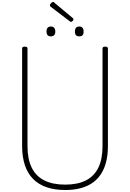

<svg xmlns="http://www.w3.org/2000/svg" viewBox="-20 -1888 1305 1927"><path d="M634 19Q528 19 447 -9Q366 -37 311.5 -92.5Q257 -148 229.5 -231Q202 -314 202 -422V-1401Q202 -1411 208 -1415.5Q214 -1420 228 -1420Q243 -1420 249.5 -1415.5Q256 -1411 256 -1401V-420Q256 -292 298 -206Q340 -120 424.5 -77.5Q509 -35 634 -35Q759 -35 842.5 -77.5Q926 -120 967.5 -206Q1009 -292 1009 -420V-1401Q1009 -1411 1015.5 -1415.5Q1022 -1420 1036 -1420Q1063 -1420 1063 -1401V-422Q1063 -277 1014.5 -178.5Q966 -80 871 -30.5Q776 19 634 19ZM490 -1523Q469 -1523 458 -1534.5Q447 -1546 447 -1571Q447 -1597 458 -1609.5Q469 -1622 491 -1622Q512 -1622 523.5 -1609Q535 -1596 535 -1572Q535 -1547 523.5 -1535Q512 -1523 490 -1523ZM776 -1523Q754 -1523 743 -1534.5Q732 -1546 732 -1571Q732 -1597 743 -1609.5Q754 -1622 776 -1622Q797 -1622 808 -1609Q819 -1596 819 -1572Q820 -1546 808.5 -1534.5Q797 -1523 776 -1523ZM692 -1668Q689 -1668 686 -1670.5Q683 -1673 678 -1676L489 -1820Q484 -1824 482.5 -1827Q481 -1830 481 -1835Q481 -1842 486.5 -1849.5Q492 -1857 499 -1862.5Q506 -1868 512 -1868Q518 -1868 521.5 -1865.5Q525 -1863 528 -1859L711 -1706Q716 -1702 716.5 -1699Q717 -1696 717 -1693Q717 -1685 708 -1676.5Q699 -1668 692 -1668Z"/></svg>

Font: Playwrite BE WAL ExtraLight
Style: Regular
Weight: 250
Version: Version 1.002